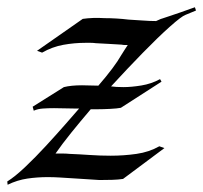

<svg xmlns="http://www.w3.org/2000/svg" viewBox="-27 -509 560 529"><path d="M-6 0 -7 -9Q14 -22 42.5 -49Q71 -76 100 -107.5Q129 -139 153.5 -167Q178 -195 191 -210H179Q164 -210 150 -210.5Q136 -211 122 -211Q106 -211 91.5 -210Q77 -209 66 -204L63 -215L149 -269Q169 -274 199 -274Q210 -274 221 -273.5Q232 -273 244 -273Q289 -325 307 -357Q312 -365 316.5 -372Q321 -379 325 -385Q321 -385 317 -385Q313 -385 308 -386Q292 -387 274 -388Q256 -389 237 -390Q230 -391 223 -391Q216 -391 208 -391Q178 -391 147.5 -385.5Q117 -380 89 -364L75 -369L201 -457Q215 -459 230 -459.5Q245 -460 261 -459Q277 -459 294 -458Q311 -457 327 -455Q347 -454 366 -452.5Q385 -451 403 -451Q408 -453 412 -455Q416 -457 420 -458Q425 -460 439.5 -464.5Q454 -469 470.5 -475Q487 -481 498.5 -485Q510 -489 510 -489L513 -480L484 -468Q473 -464 441 -435.5Q409 -407 366.5 -363.5Q324 -320 279 -271Q285 -270 294 -269.5Q303 -269 313 -269Q335 -269 362.5 -273.5Q390 -278 414 -291L418 -284L306 -212Q296 -210 276.5 -209Q257 -208 243 -208H223Q194 -174 169 -143Q144 -112 126 -86Q135 -86 145 -86Q155 -86 165 -85Q191 -84 220 -82Q249 -80 278 -80Q314 -80 349 -85Q384 -90 412 -106L426 -101L312 -16Q299 -14 282 -13.5Q265 -13 247 -13Q228 -14 208.5 -15.5Q189 -17 169 -18Q153 -19 137 -20Q121 -21 104 -21Q76 -21 48.5 -17Q21 -13 -6 0Z"/></svg>

Font: Kings
Style: Regular
Weight: 400
Designer: Robert E. Leuschke
Foundry: Robert E. Leuschke
Version: Version 1.010; ttfautohint (v1.8.3)